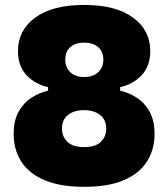

<svg xmlns="http://www.w3.org/2000/svg" viewBox="-20 -724 665 759"><path d="M313 14.5Q216.5 14.5 154.8 -12.2Q93 -39 63.5 -86.2Q34 -133.5 34 -194.5Q34 -248 54 -283.2Q74 -318.5 105.2 -338.2Q136.5 -358 170 -365.5V-379.5Q119.5 -390.5 85.2 -426.5Q51 -462.5 51 -522.5Q51 -604.5 119.2 -654.5Q187.5 -704.5 313 -704.5Q437.5 -704.5 505.8 -654.5Q574 -604.5 574 -522.5Q574 -462.5 539.8 -426.5Q505.5 -390.5 455 -379.5V-365.5Q489 -358 520.2 -338Q551.5 -318 571.2 -282.8Q591 -247.5 591 -194.5Q591 -133.5 561.5 -86.2Q532 -39 470.5 -12.2Q409 14.5 313 14.5ZM313 -419.5Q348.5 -419.5 368.5 -438.8Q388.5 -458 388.5 -488Q388.5 -521 367.5 -538.2Q346.5 -555.5 313 -555.5Q279 -555.5 258.5 -538.2Q238 -521 238 -488Q238 -458 257.5 -438.8Q277 -419.5 313 -419.5ZM313 -142.5Q357.5 -142.5 378.8 -163.5Q400 -184.5 400 -215.5Q400 -250.5 375.8 -269.5Q351.5 -288.5 312 -288.5Q272.5 -288.5 248.8 -269.5Q225 -250.5 225 -215.5Q225 -184.5 246.2 -163.5Q267.5 -142.5 313 -142.5Z"/></svg>

Font: Commissioner ExtraBold
Style: Regular
Weight: 800
Designer: Kostas Bartsokas
Foundry: Kostas Bartsokas
Version: Version 1.000; ttfautohint (v1.8.3)